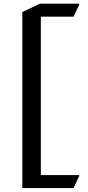

<svg xmlns="http://www.w3.org/2000/svg" viewBox="-20 -874 462 1012"><path d="M97.7 117.2V-810.5L190.4 -854.5H397.5V-849.6L367.7 -786.1H195.3V48.8H397.5V53.7L367.7 117.2Z"/></svg>

Font: Nova Flat
Style: Book
Weight: 400
Version: Version 2.000